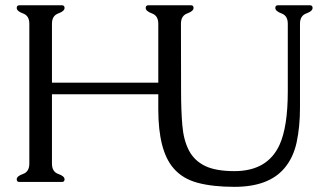

<svg xmlns="http://www.w3.org/2000/svg" viewBox="-20 -706 1292 745"><path d="M594.2 -340.3H181.6V-71.3Q181.6 -39.6 206.1 -31Q230.5 -22.5 230.5 -10.3Q230.5 0 220.2 0H54.7Q44.9 0 44.9 -10.3Q44.9 -22.5 69.3 -31Q93.8 -39.6 93.8 -71.3V-613.8Q93.8 -645 69.3 -653.8Q44.9 -662.6 44.9 -675.3Q44.9 -685.5 55.2 -685.5H220.2Q230.5 -685.5 230.5 -675.3Q230.5 -662.6 206.1 -653.8Q181.6 -645 181.6 -613.8V-385.3H594.2V-613.8Q594.2 -645 569.8 -653.8Q545.4 -662.6 545.4 -675.3Q545.4 -685.5 555.7 -685.5H721.2Q731 -685.5 731 -675.3Q731 -662.6 706.5 -653.8Q682.1 -645 682.1 -613.8L682.6 -352.1Q682.6 -277.3 687.5 -219.7Q692.4 -162.1 712.9 -122.6Q733.4 -83 774.9 -62.5Q816.4 -42 889.6 -42Q1017.6 -42 1064.5 -143.6Q1096.7 -213.9 1096.7 -352.1V-613.8Q1096.7 -645 1072.5 -653.8Q1048.3 -662.6 1048.3 -675.3Q1048.3 -685.5 1058.1 -685.5H1182.6Q1192.9 -685.5 1192.9 -675.3Q1192.9 -662.6 1168.5 -653.8Q1144 -645 1144 -613.8V-287.1Q1144 -214.4 1131.1 -154.1Q1118.2 -93.8 1083 -52.7Q1022 19 889.6 19Q806.2 19 747.3 3.4Q688.5 -12.2 653.3 -53.2Q594.2 -121.1 594.2 -281.7Z"/></svg>

Font: Caudex
Style: Regular
Weight: 400
Version: Version 1.01